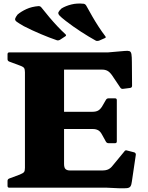

<svg xmlns="http://www.w3.org/2000/svg" viewBox="-20 -1046 827 1070"><path d="M563 -833 531 -819Q520 -816 513 -820Q475 -841 431 -869.5Q387 -898 347 -929Q321 -949 311.5 -959.5Q302 -970 306 -978.5Q310 -987 323 -999Q346 -1013 377.5 -1021Q409 -1029 447 -1025Q456 -1023 461 -1014Q478 -983 495 -953.5Q512 -924 530 -896.5Q548 -869 567 -844Q573 -836 563 -833ZM343 -843 314 -824Q304 -819 296 -822Q255 -836 206.5 -856.5Q158 -877 113 -900Q85 -916 73.5 -924.5Q62 -933 64.5 -942Q67 -951 78 -965Q98 -982 127.5 -995.5Q157 -1009 195 -1012Q205 -1012 211 -1004Q233 -976 255 -950Q277 -924 299.5 -900Q322 -876 345 -855Q352 -848 343 -843ZM119 0V-754H337V-133Q337 -111 345.5 -103.5Q354 -96 370 -96H549Q571 -96 584 -102.5Q597 -109 607 -122L673 -202Q678 -211 689 -207L728 -197Q737 -194 737 -184L715 -35Q713 -17 707.5 -8Q702 1 687.5 2.5Q673 4 640 3L576 0ZM585 -248Q575 -248 570 -257L549 -295Q539 -314 526.5 -320.5Q514 -327 498 -327H337V-423H494Q516 -423 528 -430.5Q540 -438 548 -451L570 -489Q575 -498 585 -498H621Q631 -498 631 -488V-258Q631 -248 621 -248ZM667 -551Q657 -549 651 -557L604 -627Q591 -645 578.5 -651.5Q566 -658 550 -658H337V-754H582L674 -762Q693 -764 701.5 -761Q710 -758 712.5 -744Q715 -730 715 -697L716 -568Q716 -558 706 -556ZM32 0Q22 0 22 -10V-38Q22 -47 31 -51L90 -73Q110 -81 114.5 -88Q119 -95 119 -111V-201H337V0ZM22 -744Q22 -754 32 -754H337V-553H119V-643Q119 -659 114.5 -666.5Q110 -674 90 -681L31 -703Q22 -707 22 -716Z"/></svg>

Font: Hahmlet Black
Style: Regular
Weight: 900
Version: Version 1.002